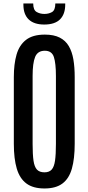

<svg xmlns="http://www.w3.org/2000/svg" viewBox="-20 -1068 506 1098"><path d="M234.4 9.8Q169.4 9.8 131.1 -18.6Q92.8 -46.9 75.9 -103.8Q59.1 -160.6 59.1 -245.6V-627.4Q59.1 -701.7 74.7 -755.9Q90.3 -810.1 128.9 -840.1Q167.5 -870.1 236.3 -870.1Q288.1 -870.1 321.5 -853Q355 -835.9 373.5 -804.2Q392.1 -772.5 399.7 -727.8Q407.2 -683.1 407.2 -627.4V-245.6Q407.2 -160.6 391.1 -103.8Q375 -46.9 337.2 -18.6Q299.3 9.8 234.4 9.8ZM234.4 -82.5Q261.2 -82.5 275.4 -98.1Q289.6 -113.8 294.7 -149.4Q299.8 -185.1 299.8 -244.6V-633.3Q299.8 -706.1 288.1 -741.9Q276.4 -777.8 236.3 -777.8Q195.3 -777.8 180.9 -742.4Q166.5 -707 166.5 -633.8V-244.6Q166.5 -184.6 171.6 -149.2Q176.8 -113.8 191.4 -98.1Q206.1 -82.5 234.4 -82.5ZM232.9 -927.7Q174.3 -927.7 144 -957Q113.8 -986.3 113.8 -1041V-1048.3H169.9Q169.9 -1010.7 189.5 -999.5Q209 -988.3 233.9 -988.3Q258.3 -988.3 277.3 -999Q296.4 -1009.8 296.4 -1048.3H353V-1042Q353 -987.3 323.5 -957.5Q293.9 -927.7 232.9 -927.7Z"/></svg>

Font: Antonio Medium
Style: Regular
Weight: 500
Designer: Vernon Adams
Foundry: Vernon Adams
Version: Version 1.002